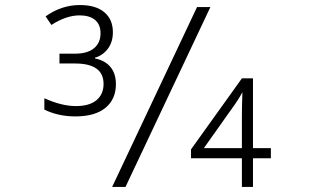

<svg xmlns="http://www.w3.org/2000/svg" viewBox="-20 -742 1240 762"><path d="M156 -307V-352Q225 -321 281 -321Q335 -321 363 -344.5Q391 -368 391 -409Q391 -490 278 -490H216V-529H278Q327 -529 353 -550.5Q379 -572 379 -610Q379 -645 357 -663Q335 -681 296 -681Q243 -681 184 -643L161 -677Q224 -722 297 -722Q360 -722 394 -693.5Q428 -665 428 -614Q428 -575 408 -548.5Q388 -522 357 -513V-510Q397 -502 418.5 -476Q440 -450 440 -408Q440 -348 398.5 -314Q357 -280 279 -280Q211 -280 156 -307ZM940 -114H738V-149L940 -431H984V-154H1055V-114H984V0H940ZM940 -154V-284Q940 -318 942 -376Q926 -346 901 -312L789 -154ZM762 -714H815L478 0H425Z"/></svg>

Font: Noto Sans Mono UI Light
Style: Regular
Weight: 300
Monospace: yes
Designer: Monotype Design team
Foundry: Monotype Imaging Inc.
Version: Version 1.000